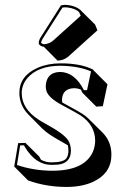

<svg xmlns="http://www.w3.org/2000/svg" viewBox="-20 -698 515 785"><path d="M54.2 -112.8 84 -113.8 140.6 -57.6Q144 -50.8 147.5 -44.9Q168.9 -33.7 190.9 -34.2Q239.7 -34.2 252 -51.3Q259.8 -63.5 259.8 -83Q259.3 -95.2 257.3 -104Q242.7 -112.8 221.7 -124.5Q175.8 -149.9 152.8 -172.4L96.7 -229Q59.6 -267.1 59.1 -317.9Q59.1 -388.2 135.3 -421.4Q176.8 -439 228 -439Q307.6 -439 356.4 -415.5Q359.4 -414.1 360.8 -413.1L362.8 -410.2L419.4 -353.5L400.4 -263.7L373.5 -262.2L316.9 -318.8Q313.5 -326.2 310.5 -332Q296.4 -337.4 282.7 -337.4Q234.4 -335.9 233.4 -288.6Q233.4 -283.7 234.4 -279.3Q236.3 -278.3 236.8 -277.8Q311.5 -237.8 329.1 -224.1Q336.9 -217.3 343.3 -211.4L399.9 -155.3Q435.5 -118.7 435.5 -65.4Q435.5 9.8 361.8 44.9Q315.9 66.4 250.5 66.4Q167 65.9 94.7 39.6L38.1 -17.1ZM229 -675.8Q235.4 -677.7 245.1 -678.2Q286.6 -676.8 310.5 -655.8L312 -653.8L368.7 -597.7L378.4 -574.2L258.8 -466.3Q239.7 -450.7 215.3 -450.2L159.2 -506.8Q149.4 -507.3 141.1 -515.1Q138.7 -518.6 138.2 -521Q138.7 -533.7 146 -544.9ZM235.4 -667 154.3 -539.6Q148.9 -530.8 147.9 -522.5Q152.8 -518.6 159.2 -517.1Q179.7 -518.1 195.3 -530.3L310.1 -633.8L303.2 -648.4Q289.1 -663.1 255.9 -667.5Q250 -668 245.1 -668Q240.2 -667.5 235.4 -667ZM62.5 -103.5 49.3 -23.4Q119.1 0 193.8 0Q325.2 0 359.9 -77.6Q368.7 -99.1 369.1 -122.1Q369.1 -186.5 308.6 -226.6Q294.4 -235.8 232.4 -269Q180.7 -296.9 170.4 -324.2Q167 -334.5 167 -345.2Q169.4 -402.8 226.1 -403.8Q285.6 -402.8 323.2 -329.1L335.9 -329.6L352.1 -406.2Q302.7 -427.7 228 -429.2Q134.3 -429.2 90.8 -377.4Q69.3 -351.1 68.8 -317.9Q68.8 -253.4 138.2 -208.5Q151.9 -199.7 169.9 -189.9Q244.1 -149.4 259.8 -122.6Q269.5 -105 270 -83Q270 -30.8 216.8 -24.9Q206.1 -23.9 190.9 -23.9Q124.5 -23.9 80.6 -99.1Q79.1 -102.1 78.1 -104Z"/></svg>

Font: Linux Biolinum Shadow O
Style: Bold
Weight: 700
Designer: Philipp H. Poll
Foundry: Philipp H. Poll
Version: Version 0.9.2